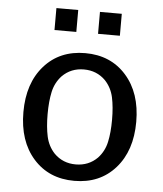

<svg xmlns="http://www.w3.org/2000/svg" viewBox="-53 -771 705 830"><g transform="rotate(5 300.0 -356.5)"><path d="M441.9 -629.9H347.2V-725.1H441.9ZM252.9 -629.9H158.2V-725.1H252.9ZM394 -433.1Q356 -471.2 299.8 -471.2Q244.1 -471.2 206.1 -433.1Q178.2 -403.3 169.2 -362.1Q160.2 -320.8 160.2 -265.1Q160.2 -209.5 169.2 -168.2Q178.2 -127 206.1 -97.2Q244.1 -59.1 299.8 -59.1Q356 -59.1 394 -97.2Q421.9 -127 430.9 -168.2Q439.9 -209.5 439.9 -265.1Q439.9 -320.8 430.9 -362.1Q421.9 -403.3 394 -433.1ZM299.8 -542Q410.2 -542 477.5 -466.3Q544.9 -390.6 544.9 -265.1Q544.9 -139.6 477.8 -63.7Q410.6 12.2 299.8 12.2Q189.5 12.2 122.3 -63.5Q55.2 -139.2 55.2 -265.1Q55.2 -390.6 122.1 -466.3Q189 -542 299.8 -542Z"/></g></svg>

Font: Aurulent Sans Mono
Style: Regular
Weight: 400
Monospace: yes
Version: Version 2007.05.04